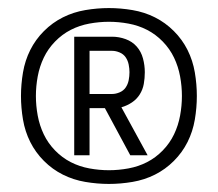

<svg xmlns="http://www.w3.org/2000/svg" viewBox="-20 -899 540 476"><path d="M164 -514V-808H258Q275 -808 291.5 -802Q308 -796 319 -783.5Q330 -771 334.5 -754Q339 -737 339 -720Q339 -705 336.5 -691Q334 -677 326.5 -665Q319 -653 307 -645Q295 -637 281 -633L346 -514H303L240 -631H202V-514ZM202 -666H258Q267 -666 276.5 -670Q286 -674 291.5 -682Q297 -690 299 -700Q301 -710 301 -720Q301 -729 299 -739Q297 -749 291.5 -757Q286 -765 276.5 -769Q267 -773 258 -773H202ZM250 -443Q221 -443 191.5 -448Q162 -453 136 -466Q110 -479 89 -500Q68 -521 55 -547Q42 -573 37 -602.5Q32 -632 32 -661Q32 -690 37 -719.5Q42 -749 55 -775Q68 -801 89 -822Q110 -843 136 -856Q162 -869 191.5 -874Q221 -879 250 -879Q279 -879 308.5 -874Q338 -869 364 -856Q390 -843 411 -822Q432 -801 445 -775Q458 -749 463 -719.5Q468 -690 468 -661Q468 -632 463 -602.5Q458 -573 445 -547Q432 -521 411 -500Q390 -479 364 -466Q338 -453 308.5 -448Q279 -443 250 -443ZM250 -477Q274 -477 298.5 -481.5Q323 -486 344.5 -497Q366 -508 383.5 -526Q401 -544 411.5 -566Q422 -588 426.5 -612.5Q431 -637 431 -661Q431 -685 426.5 -709.5Q422 -734 411.5 -756Q401 -778 383.5 -796Q366 -814 344.5 -825Q323 -836 298.5 -840.5Q274 -845 250 -845Q226 -845 201.5 -840.5Q177 -836 155.5 -825Q134 -814 116.5 -796Q99 -778 88.5 -756Q78 -734 73.5 -709.5Q69 -685 69 -661Q69 -637 73.5 -612.5Q78 -588 88.5 -566Q99 -544 116.5 -526Q134 -508 155.5 -497Q177 -486 201.5 -481.5Q226 -477 250 -477Z"/></svg>

Font: Iosevka Extralight
Style: Regular
Weight: 200
Monospace: yes
Designer: Belleve Invis
Foundry: Belleve Invis
Version: Version 32.0.1; ttfautohint (v1.8.4)